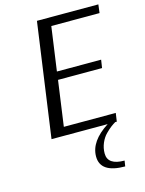

<svg xmlns="http://www.w3.org/2000/svg" viewBox="-132 -728 799 1057"><g transform="rotate(-15 267.5 -200.0)"><path d="M473 -48 466 0H457Q445 7 431.5 17Q418 27 399 46Q380 65 368 93Q356 121 356 152Q356 218 452 218L447 250Q306 250 306 156Q306 69 414 0H94L185 -650H535L529 -602H254L219 -352H471L464 -306H213L177 -48Z"/></g></svg>

Font: ArsenalItalic
Style: Italic
Weight: 400
Italic angle: -9°
Designer: Andrij Shevchenko
Foundry: Stairsfor.com
Version: Version 1.000